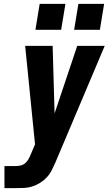

<svg xmlns="http://www.w3.org/2000/svg" viewBox="-20 -972 561 992"><path d="M3 0V-114H62Q75 -114 88.5 -117.5Q102 -121 112 -130.5Q122 -140 128.5 -152Q135 -164 140 -177L161 -226L110 -735H252L262 -386L379 -735H521L266 -132Q257 -112 247 -92Q237 -72 221.5 -55.5Q206 -39 186.5 -27Q167 -15 146.5 -8.5Q126 -2 104.5 -1Q83 0 62 0ZM496 -818H363L385 -952H518ZM296 -818H163L185 -952H318Z"/></svg>

Font: Iosevka SS04 Heavy
Style: Italic
Weight: 900
Italic angle: -9°
Monospace: yes
Designer: Belleve Invis
Foundry: Belleve Invis
Version: Version 19.0.0; ttfautohint (v1.8.4)